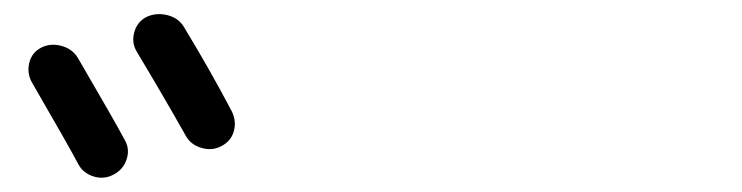

<svg xmlns="http://www.w3.org/2000/svg" viewBox="-20 -862 1040 269"><path d="M138.7 -617.2Q126 -610.4 111.3 -614.7Q96.7 -619.1 89.8 -631.8Q78.1 -654.3 24.4 -747.1Q17.6 -759.8 21 -773.9Q24.4 -788.1 37.1 -794.9Q49.8 -801.8 65.4 -797.9Q81.1 -793.9 88.9 -781.2Q139.6 -694.3 155.3 -665Q162.1 -652.3 157.2 -638.2Q152.3 -624 138.7 -617.2ZM184.6 -837.9Q198.2 -844.7 214.4 -840.8Q230.5 -836.9 238.3 -823.2Q274.4 -763.7 304.7 -706.1Q311.5 -692.4 307.6 -678.2Q303.7 -664.1 290 -657.2Q277.3 -650.4 262.2 -654.8Q247.1 -659.2 240.2 -671.9Q210 -725.6 171.9 -789.1Q164.1 -801.8 168 -816.4Q171.9 -831.1 184.6 -837.9Z"/></svg>

Font: Rounded Mgen+ 2m regular
Style: Regular
Weight: 400
Designer: [Source Han Sans]
Ryoko NISHIZUKA  (kana & ideographs); Paul D. Hunt (Latin, Greek & Cyrillic); Wenlong ZHANG  (bopomofo
Version: Version 1.059.20150602